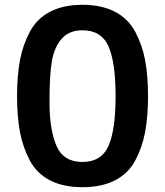

<svg xmlns="http://www.w3.org/2000/svg" viewBox="-20 -765 686 799"><path d="M458.5 -14.5Q403 14 323 14Q243 14 188 -14.5Q133 -43 104 -97.5Q75 -152 63 -216Q51 -280 51 -365Q51 -450 63 -514Q75 -578 104 -632.5Q133 -687 188 -716Q243 -745 323 -745Q403 -745 458.5 -716Q514 -687 543 -632.5Q572 -578 584 -514Q596 -450 596 -365Q596 -280 584 -216Q572 -152 543 -97.5Q514 -43 458.5 -14.5ZM323 -639Q269 -639 238 -605Q207 -571 196.5 -514Q186 -457 186 -341Q186 -225 215 -158Q244 -91 323 -91Q402 -91 431.5 -158Q461 -225 461 -365Q461 -505 431.5 -572Q402 -639 323 -639Z"/></svg>

Font: Sintony
Style: Bold
Weight: 700
Designer: Eduardo Rodriguez Tunni
Foundry: Eduardo Rodriguez Tunni
Version: Version 1.001